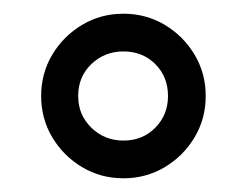

<svg xmlns="http://www.w3.org/2000/svg" viewBox="-20 -820 359 280"><path d="M40 -680Q40 -713 56.2 -740.2Q72.5 -767.5 99.8 -783.8Q127 -800 160 -800Q193 -800 220.2 -783.8Q247.5 -767.5 263.8 -740.2Q280 -713 280 -680Q280 -647 263.8 -619.8Q247.5 -592.5 220.2 -576.2Q193 -560 160 -560Q127 -560 99.8 -576.2Q72.5 -592.5 56.2 -619.8Q40 -647 40 -680ZM94 -680Q94 -652.5 113.2 -633.8Q132.5 -615 160 -615Q188 -615 206.5 -633.8Q225 -652.5 225 -680Q225 -708 206.5 -726.5Q188 -745 160 -745Q132.5 -745 113.2 -726.5Q94 -708 94 -680Z"/></svg>

Font: Bodoni* 06pt Fatface
Style: Regular
Weight: 900
Version: Version 2.3